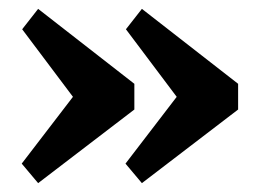

<svg xmlns="http://www.w3.org/2000/svg" viewBox="-20 -440 583 433"><path d="M283 -251V-193L66 -27L29 -71L154 -234V-209L30 -374L66 -420ZM517 -251V-193L300 -27L263 -71L388 -234V-209L264 -374L300 -420Z"/></svg>

Font: Rasa
Style: Bold
Weight: 700
Designer: Anna Giedrys (Yrsa+Rasa design), David Brezina (Yrsa art-direction, Rasa art-direction, design)
Foundry: Rosetta Type Foundry
Version: Version 2.004